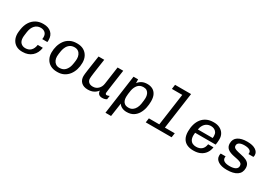

<svg xmlns="http://www.w3.org/2000/svg" viewBox="29 -1738 4143 2936"><g transform="rotate(30 2100.0 -270.0)"><path d="M256 10Q197.5 10 153.2 -15Q109 -40 84.2 -86.6Q59.5 -133.2 59.5 -195.8Q59.5 -210.5 61.4 -226.5Q63.2 -242.5 67 -270.5Q78.2 -347.8 113.1 -403.8Q148 -459.8 203 -490.4Q258 -521 327.8 -521H335.8Q422 -521 472.5 -474.9Q523 -428.8 523 -348.5Q523 -339.2 522.9 -329.8Q522.8 -320.2 520.8 -311H431Q434 -329 434 -344Q434 -397.8 403.6 -424Q373.2 -450.2 326.5 -450.2Q265.5 -450.2 225.1 -407.4Q184.8 -364.5 173.8 -289.2Q168.5 -252 165.9 -231.2Q163.2 -210.5 162.8 -201Q162.2 -191.5 162.2 -185Q162.2 -123 193.5 -91.9Q224.8 -60.8 274.5 -60.8Q334.2 -60.8 370.2 -96.9Q406.2 -133 415.8 -200H505.5Q491.5 -101.5 427.8 -45.8Q364 10 265 10Z M873.2 10Q805 10 756.1 -17.4Q707.2 -44.8 681.4 -93.8Q655.5 -142.8 655.5 -207Q655.5 -265.5 671.6 -321.4Q687.8 -377.2 720.2 -422.5Q752.8 -467.8 803.6 -494.4Q854.5 -521 923 -521H931.5Q998.5 -521 1045.9 -493.5Q1093.2 -466 1119 -417.5Q1144.8 -369 1144.8 -304Q1144.8 -241 1127.5 -184.4Q1110.2 -127.8 1076.8 -84Q1043.2 -40.2 994.2 -15.1Q945.2 10 881 10ZM876.5 -60.8Q940 -60.8 976.2 -99.1Q1012.5 -137.5 1026 -194.2Q1031 -215.2 1034.2 -237.5Q1037.5 -259.8 1039.8 -279.6Q1042 -299.5 1042 -313.8Q1042 -350.2 1028.9 -381.5Q1015.8 -412.8 989.5 -431.5Q963.2 -450.2 923.8 -450.2Q879.5 -450.2 847.9 -429.9Q816.2 -409.5 797.4 -375.5Q778.5 -341.5 770.8 -300Q765.2 -268 761.8 -241.1Q758.2 -214.2 758.2 -195.2Q758.2 -158 771.8 -127.6Q785.2 -97.2 811.6 -79Q838 -60.8 876.5 -60.8Z M1419.5 10Q1342.8 10 1300.9 -30Q1259 -70 1259 -138Q1259 -151 1261.8 -176.8Q1264.5 -202.5 1270.6 -245.4Q1276.8 -288.2 1286.4 -353.8Q1296 -419.2 1309.5 -511H1410Q1396.5 -419.2 1387.4 -356.8Q1378.2 -294.2 1372.9 -254.4Q1367.5 -214.5 1365.2 -191.6Q1363 -168.8 1363 -155.2Q1363 -113.8 1389.5 -90.6Q1416 -67.5 1462 -67.5Q1517.8 -67.5 1556 -105.2Q1594.2 -143 1602 -201.8L1645.8 -511H1745.5Q1735.2 -436.5 1724.6 -364Q1714 -291.5 1705.8 -231.8Q1697.5 -172 1692.4 -133.6Q1687.2 -95.2 1687.2 -87.2Q1687.2 -74.5 1694 -67.6Q1700.8 -60.8 1710.8 -60.8Q1732 -60.8 1758.8 -74.5L1749.8 -10.5Q1733.8 -0.5 1714.9 4.8Q1696 10 1672.2 10Q1630.5 10 1609.5 -11.6Q1588.5 -33.2 1588 -70Q1571.8 -48.2 1548.1 -29.9Q1524.5 -11.5 1492.4 -0.8Q1460.2 10 1419.5 10Z M1831 181 1927.2 -511H2007.8L2009.5 -444.8Q2037.2 -482 2076.4 -501.5Q2115.5 -521 2170.8 -521Q2222.5 -521 2262.6 -499.6Q2302.8 -478.2 2325.6 -433.5Q2348.5 -388.8 2348.5 -318Q2348.5 -260.8 2336.2 -202.9Q2324 -145 2295.6 -96.8Q2267.2 -48.5 2220 -19.2Q2172.8 10 2101.8 10Q2055.2 10 2018.5 -8.5Q1981.8 -27 1964.8 -58L1930 181ZM2096 -61.5Q2137.5 -61.5 2166.5 -82.1Q2195.5 -102.8 2213.5 -136.9Q2231.5 -171 2238 -211.8Q2243.5 -245.8 2246.5 -275.1Q2249.5 -304.5 2249.5 -320.5Q2249.5 -357.5 2237.8 -386.8Q2226 -416 2202.5 -432.8Q2179 -449.5 2141.8 -449.5Q2078.5 -449.5 2043.9 -409.2Q2009.2 -369 1997 -307.5Q1990.5 -271.8 1987 -239.8Q1983.5 -207.8 1983.5 -186Q1983.5 -150 1994.6 -121.9Q2005.8 -93.8 2030.4 -77.6Q2055 -61.5 2096 -61.5Z M2622 0 2711.8 -642.8H2528.8L2539.2 -721H2822L2721 0ZM2438.2 0 2449 -76.8H2906L2894.5 0Z M3276.2 10Q3214.8 10 3167.4 -12.4Q3120 -34.8 3093.5 -82.6Q3067 -130.5 3067 -205Q3067 -272.5 3083.8 -329.8Q3100.5 -387 3134.1 -430Q3167.8 -473 3218.4 -497Q3269 -521 3335.8 -521H3347.5Q3404 -521 3448.4 -498.5Q3492.8 -476 3518 -436Q3543.2 -396 3543.2 -342Q3543.2 -332.2 3542.4 -314.4Q3541.5 -296.5 3539.6 -276.6Q3537.8 -256.8 3533.8 -239.5H3128.5L3177.2 -273.8Q3173.2 -250.2 3170.8 -230.5Q3168.2 -210.8 3168.2 -194Q3168.2 -142.8 3185.4 -113.6Q3202.5 -84.5 3230.2 -72.6Q3258 -60.8 3289.5 -60.8Q3349 -60.8 3386.1 -91.8Q3423.2 -122.8 3432 -186.8H3526.2Q3518 -127.5 3487.2 -83.4Q3456.5 -39.2 3405.8 -14.6Q3355 10 3284.2 10ZM3179.5 -289.8 3137.8 -304.2H3444Q3446.5 -320.2 3446.2 -327.8Q3446 -335.2 3446 -341.5Q3446 -377.8 3430.6 -401.6Q3415.2 -425.5 3389.8 -437.9Q3364.2 -450.2 3334 -450.2Q3293.5 -450.2 3261.1 -432.2Q3228.8 -414.2 3208 -378.8Q3187.2 -343.2 3179.5 -289.8Z M3869.2 10Q3775.8 10 3720 -25.5Q3664.2 -61 3664.2 -121Q3664.2 -131.8 3665.4 -141.6Q3666.5 -151.5 3669.5 -160H3757Q3755 -155.8 3754.4 -150.5Q3753.8 -145.2 3753.8 -137Q3753.8 -99 3787.2 -79.9Q3820.8 -60.8 3881 -60.8Q3945.5 -60.8 3982.1 -80.8Q4018.8 -100.8 4018.8 -141.2Q4018.8 -164.5 4007.1 -178.9Q3995.5 -193.2 3966.2 -203.1Q3937 -213 3883.2 -222.5Q3790.8 -239 3750.9 -272.5Q3711 -306 3711 -363.2Q3711 -444 3771 -482.5Q3831 -521 3928.5 -521H3935Q4028.2 -521 4080.9 -487Q4133.5 -453 4133.5 -398.2Q4133.5 -390.5 4132.1 -381.6Q4130.8 -372.8 4128 -365.2H4039.8Q4041.8 -372 4041.9 -376.5Q4042 -381 4042 -386Q4042 -417.8 4010.1 -434.4Q3978.2 -451 3922.8 -451Q3867.8 -451 3835.9 -432.9Q3804 -414.8 3804 -379Q3804 -360.2 3815.1 -347.1Q3826.2 -334 3856.2 -323.9Q3886.2 -313.8 3941.2 -302.8Q4003.5 -291 4041 -272.6Q4078.5 -254.2 4095.9 -226.2Q4113.2 -198.2 4113.2 -157.5Q4113.2 -74.8 4050.9 -32.4Q3988.5 10 3874.8 10Z"/></g></svg>

Font: Chivo Mono Medium
Style: Italic
Weight: 500
Italic angle: -8.05°
Monospace: yes
Designer: Hector Gatti
Foundry: Omnibus-Type
Version: Version 1.008